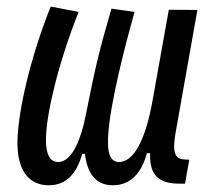

<svg xmlns="http://www.w3.org/2000/svg" viewBox="-20 -547 626 577"><path d="M126.5 9.8C177.7 9.8 210 -23.4 227.1 -84.5H235.4C241.7 -28.3 266.1 9.8 319.3 9.8C367.2 9.8 403.8 -21 421.4 -86.4H431.2C428.2 -14.6 463.4 4.9 519.5 4.9H536.1L548.8 -66.9L534.2 -67.9C505.4 -68.8 497.6 -89.4 507.3 -146L573.2 -517.1L487.3 -517.6L438.5 -245.1C417.5 -126.5 381.8 -60.1 337.9 -60.1C301.8 -60.1 300.3 -108.9 308.6 -176.8C323.2 -292 369.6 -458 384.3 -511.2L314.9 -521C276.9 -389.6 267.6 -351.1 237.3 -198.7C225.6 -140.1 200.2 -60.1 154.3 -60.1C122.1 -60.1 117.2 -101.6 118.2 -133.3C120.1 -207.5 154.3 -355 216.3 -511.2L132.3 -527.3C69.8 -370.1 36.1 -217.3 32.7 -130.4C28.8 -37.1 65.4 9.8 126.5 9.8Z"/></svg>

Font: Cascadia Code SemiLight
Style: Italic
Weight: 350
Italic angle: -10°
Monospace: yes
Designer: Aaron Bell
Foundry: Saja Typeworks
Version: Version 2404.023